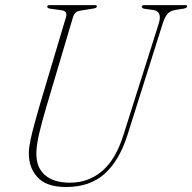

<svg xmlns="http://www.w3.org/2000/svg" viewBox="-20 -720 753 752"><path d="M463.5 -191.5 602 -628.5Q616.5 -676 579.5 -681L546.5 -685.5Q535.5 -687 535.5 -693.5Q535.5 -700 546 -700H706Q713 -700 713 -695.5Q713 -688.5 698.5 -686L666.5 -681Q648 -678 637.2 -666.8Q626.5 -655.5 617.5 -628.5L479 -190.5Q447 -90.5 389.5 -39Q332 12.5 238.5 12.5Q162 12.5 126.5 -26.2Q91 -65 93 -124.5Q93.5 -143.5 99.8 -173Q106 -202.5 115.5 -237Q125 -271.5 134.5 -304.5L238.5 -653Q245 -675.5 223.5 -679.5L177 -686Q165 -687.5 165 -694Q165.5 -700 175 -700H351.5Q359.5 -700 359.5 -695.5Q359.5 -688.5 345.5 -686.5L292.5 -678Q272.5 -675 266 -653L162 -303Q144 -242 133.8 -198.5Q123.5 -155 122.5 -124.5Q120.5 -66 155 -35.2Q189.5 -4.5 254 -4.5Q326.5 -4.5 380 -50Q433.5 -95.5 463.5 -191.5Z"/></svg>

Font: Fraunces 144pt S050 Thin
Style: Italic
Weight: 100
Italic angle: -16°
Version: Version 1.000; ttfautohint (v1.8.3)